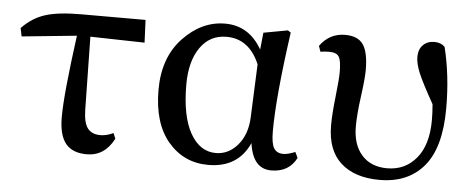

<svg xmlns="http://www.w3.org/2000/svg" viewBox="-43 -638 1842 750"><g transform="rotate(5 878.5 -263.0)"><path d="M292 -444.3 296.9 -158.2Q297.9 -106.4 314.5 -85.4Q331.1 -64.5 364.3 -64.5Q387.7 -64.5 415 -77.1L423.8 -55.7Q387.7 14.6 317.4 14.6Q261.7 14.6 234.9 -18.1Q208 -50.8 208 -122.1Q208 -210.9 239.3 -443.4L24.4 -421.9L17.6 -454.1Q57.6 -496.1 108.4 -512.2Q159.2 -528.3 249 -528.3H501L504.9 -439.5Z M943.4 -184.6 952.1 -393.6Q911.1 -490.2 822.3 -490.2Q756.8 -490.2 719.2 -436Q681.6 -381.8 681.6 -291Q681.6 -167 719.2 -100.6Q756.8 -34.2 819.3 -34.2Q869.1 -34.2 904.8 -75.7Q940.4 -117.2 943.4 -184.6ZM1128.9 -65.4 1139.6 -43Q1110.4 14.6 1041 14.6Q968.8 14.6 955.1 -85Q910.2 14.6 793.9 14.6Q698.2 14.6 636.7 -57.6Q575.2 -129.9 575.2 -260.7Q575.2 -387.7 647.9 -464.4Q720.7 -541 812.5 -541Q906.2 -541 957 -452.1L963.9 -518.6L1058.6 -536.1L1070.3 -528.3Q1034.2 -272.5 1034.2 -138.7Q1034.2 -90.8 1045.4 -72.3Q1056.6 -53.7 1083 -53.7Q1099.6 -53.7 1128.9 -65.4Z M1192.4 -463.9 1184.6 -486.3Q1221.7 -538.1 1283.2 -538.1Q1334 -538.1 1354.5 -507.3Q1375 -476.6 1375 -408.2Q1375 -375 1365.2 -303.2Q1355.5 -231.4 1355.5 -185.5Q1355.5 -114.3 1391.6 -73.7Q1427.7 -33.2 1491.2 -33.2Q1561.5 -33.2 1605.5 -85.9Q1649.4 -138.7 1649.4 -236.3Q1649.4 -263.7 1646.5 -297.9Q1600.6 -379.9 1585.9 -415.5Q1571.3 -451.2 1571.3 -476.6Q1571.3 -506.8 1588.4 -523.9Q1605.5 -541 1632.8 -541Q1658.2 -541 1673.8 -525.4Q1701.2 -415 1701.2 -287.1Q1701.2 -132.8 1639.2 -59.1Q1577.1 14.6 1465.8 14.6Q1368.2 14.6 1313.5 -34.7Q1258.8 -84 1258.8 -181.6Q1258.8 -225.6 1266.6 -294.4Q1274.4 -363.3 1274.4 -391.6Q1274.4 -435.5 1265.1 -451.2Q1255.9 -466.8 1226.6 -466.8Q1206.1 -466.8 1192.4 -463.9Z"/></g></svg>

Font: Bpmf Zihi Serif SemiBold
Style: SemiBold
Weight: 600
Foundry: But Ko
Version: Version 1.320